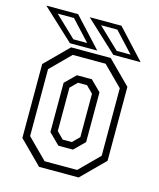

<svg xmlns="http://www.w3.org/2000/svg" viewBox="-106 -763 692 838"><g transform="rotate(15 239.5 -344.0)"><path d="M150.5 0 47.5 -103V-437L150.5 -540H329.5L432.5 -437V-103L329.5 0ZM167.5 -30H314.5L402 -117.5V-422.5L314.5 -510H166L78 -422V-119.5ZM208 -111 159 -159.5V-382L206.5 -429H274L321 -382.5V-157.5L274 -111ZM219.5 -141.5H260.5L291 -172V-368L260.5 -398.5H219.5L189 -368V-172ZM460.5 -556H337L195 -688H338.5ZM409.5 -576.5 325.5 -667H252L347 -576.5ZM264.5 -556H141L-1 -688H142.5ZM213.5 -576.5 129.5 -667H56L151 -576.5Z"/></g></svg>

Font: Tourney Condensed Light
Style: Regular
Weight: 300
Width: 3
Designer: Tyler Finck
Foundry: Etcetera Type Co
Version: Version 1.010; ttfautohint (v1.8.3)